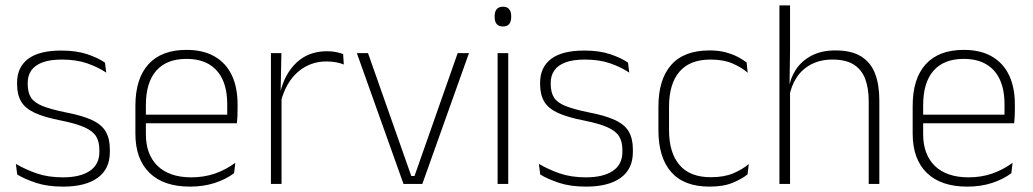

<svg xmlns="http://www.w3.org/2000/svg" viewBox="-20 -684 3842 714"><path d="M214.5 10Q156 10 113.5 -4.2Q71 -18.5 44 -35L39 -74.5Q75 -53.5 117 -39Q159 -24.5 214 -24.5Q278.5 -24.5 314 -48.5Q349.5 -72.5 349.5 -119V-127Q349.5 -157 337.5 -176.8Q325.5 -196.5 294.5 -210.5Q263.5 -224.5 206 -236Q144.5 -248 109 -264.5Q73.5 -281 58.5 -306.8Q43.5 -332.5 43.5 -371.5V-376Q43.5 -434 84.5 -465Q125.5 -496 208 -496Q264.5 -496 305 -482.2Q345.5 -468.5 370.5 -451L375 -414Q343.5 -435 303.2 -448.8Q263 -462.5 210 -462.5Q166 -462.5 138 -452Q110 -441.5 96.5 -422.2Q83 -403 83 -376V-371.5Q83 -340.5 95.2 -321.2Q107.5 -302 138.2 -289.8Q169 -277.5 222.5 -266.5Q286 -254.5 322.2 -237.5Q358.5 -220.5 373.5 -194.2Q388.5 -168 388.5 -128.5V-118.5Q388.5 -55.5 343.2 -22.8Q298 10 214.5 10Z M686.5 10Q588.5 10 536 -41.2Q483.5 -92.5 483.5 -187V-290.5Q483.5 -391.5 532 -445Q580.5 -498.5 673.5 -498.5Q735.5 -498.5 777.8 -474.2Q820 -450 841.8 -404.8Q863.5 -359.5 863.5 -295.5V-278Q863.5 -265.5 863 -252.8Q862.5 -240 861 -225.5H824.5Q825 -245.5 825 -263.2Q825 -281 825 -296Q825 -350.5 807.8 -388Q790.5 -425.5 756.8 -445.2Q723 -465 673.5 -465Q599.5 -465 561 -421Q522.5 -377 522.5 -293V-245V-239V-184.5Q522.5 -147 533.5 -117.5Q544.5 -88 565.8 -67.2Q587 -46.5 618.5 -35.5Q650 -24.5 691.5 -24.5Q738.5 -24.5 779 -38.5Q819.5 -52.5 855 -78.5L850.5 -40Q820 -17 778.2 -3.5Q736.5 10 686.5 10ZM851 -225.5H503.5V-257.5H851Z M1024 -305 1011 -334 1021.5 -337.5Q1038 -409.5 1083 -451.5Q1128 -493.5 1196 -493.5Q1215.5 -493.5 1230.5 -490.2Q1245.5 -487 1256 -483L1258.5 -444Q1246 -449.5 1229.5 -452.5Q1213 -455.5 1193.5 -455.5Q1134 -455.5 1089 -417.5Q1044 -379.5 1024 -305ZM1027 0H987.5V-486.5H1026.5L1023.5 -338L1027 -334.5Z M1509.5 -29.5H1521.5L1682 -486.5H1724L1550.5 0H1480.5L1307 -486.5H1348.5Z M1870 0H1830.5V-486.5H1870ZM1850.5 -585.5Q1835 -585.5 1827.2 -594.5Q1819.5 -603.5 1819.5 -620.5V-624.5Q1819.5 -641 1827.2 -650Q1835 -659 1850.5 -659Q1865.5 -659 1873.2 -650Q1881 -641 1881 -624.5V-620.5Q1881 -603 1873.2 -594.2Q1865.5 -585.5 1850.5 -585.5Z M2159.5 10Q2101 10 2058.5 -4.2Q2016 -18.5 1989 -35L1984 -74.5Q2020 -53.5 2062 -39Q2104 -24.5 2159 -24.5Q2223.5 -24.5 2259 -48.5Q2294.5 -72.5 2294.5 -119V-127Q2294.5 -157 2282.5 -176.8Q2270.5 -196.5 2239.5 -210.5Q2208.5 -224.5 2151 -236Q2089.5 -248 2054 -264.5Q2018.5 -281 2003.5 -306.8Q1988.5 -332.5 1988.5 -371.5V-376Q1988.5 -434 2029.5 -465Q2070.5 -496 2153 -496Q2209.5 -496 2250 -482.2Q2290.5 -468.5 2315.5 -451L2320 -414Q2288.5 -435 2248.2 -448.8Q2208 -462.5 2155 -462.5Q2111 -462.5 2083 -452Q2055 -441.5 2041.5 -422.2Q2028 -403 2028 -376V-371.5Q2028 -340.5 2040.2 -321.2Q2052.5 -302 2083.2 -289.8Q2114 -277.5 2167.5 -266.5Q2231 -254.5 2267.2 -237.5Q2303.5 -220.5 2318.5 -194.2Q2333.5 -168 2333.5 -128.5V-118.5Q2333.5 -55.5 2288.2 -22.8Q2243 10 2159.5 10Z M2618.5 10Q2523.5 10 2476 -44.2Q2428.5 -98.5 2428.5 -199.5V-287.5Q2428.5 -388.5 2476 -442.5Q2523.5 -496.5 2618.5 -496.5Q2652 -496.5 2678.2 -489.5Q2704.5 -482.5 2724 -472.2Q2743.5 -462 2756.5 -451.5L2760.5 -413.5Q2737 -434 2703.5 -448.2Q2670 -462.5 2622 -462.5Q2545.5 -462.5 2506.8 -417.5Q2468 -372.5 2468 -287V-200.5Q2468 -116 2506.8 -70.5Q2545.5 -25 2623.5 -25Q2673 -25 2707 -39.5Q2741 -54 2764.5 -74L2760 -35.5Q2739.5 -19 2705 -4.5Q2670.5 10 2618.5 10Z M3250 0H3210.5V-308Q3210.5 -356 3197.5 -390.5Q3184.5 -425 3155 -443.8Q3125.5 -462.5 3076 -462.5Q3030 -462.5 2996.2 -444.5Q2962.5 -426.5 2942.2 -395.5Q2922 -364.5 2915 -324L2901.5 -356H2913.5Q2919 -394 2940.2 -426Q2961.5 -458 2998.2 -477.2Q3035 -496.5 3087 -496.5Q3146.5 -496.5 3182.2 -474.2Q3218 -452 3234 -410.8Q3250 -369.5 3250 -311.5ZM2918 0H2878.5V-664H2918V-498.5L2916 -359L2918 -355Z M3577 10Q3479 10 3426.5 -41.2Q3374 -92.5 3374 -187V-290.5Q3374 -391.5 3422.5 -445Q3471 -498.5 3564 -498.5Q3626 -498.5 3668.2 -474.2Q3710.5 -450 3732.2 -404.8Q3754 -359.5 3754 -295.5V-278Q3754 -265.5 3753.5 -252.8Q3753 -240 3751.5 -225.5H3715Q3715.5 -245.5 3715.5 -263.2Q3715.5 -281 3715.5 -296Q3715.5 -350.5 3698.2 -388Q3681 -425.5 3647.2 -445.2Q3613.5 -465 3564 -465Q3490 -465 3451.5 -421Q3413 -377 3413 -293V-245V-239V-184.5Q3413 -147 3424 -117.5Q3435 -88 3456.2 -67.2Q3477.5 -46.5 3509 -35.5Q3540.5 -24.5 3582 -24.5Q3629 -24.5 3669.5 -38.5Q3710 -52.5 3745.5 -78.5L3741 -40Q3710.5 -17 3668.8 -3.5Q3627 10 3577 10ZM3741.5 -225.5H3394V-257.5H3741.5Z"/></svg>

Font: Anek Malayalam ExtraLight
Style: Regular
Weight: 250
Version: Version 1.003